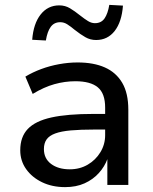

<svg xmlns="http://www.w3.org/2000/svg" viewBox="-20 -758 627 787"><path d="M247 9Q194 9 152.5 -11Q111 -31 87 -65Q63 -99 63 -142Q63 -197 94 -229.5Q125 -262 190.5 -276.5Q256 -291 362 -291H426V-227H366Q310 -227 270.5 -223.5Q231 -220 206.5 -211Q182 -202 171 -186.5Q160 -171 160 -147Q160 -108 189.5 -86Q219 -64 266 -64Q307 -64 339.5 -83Q372 -102 391.5 -134Q411 -166 411 -204V-317Q411 -375 381 -400Q351 -425 289 -425Q246 -425 203 -413Q160 -401 114 -373L84 -444Q114 -462 149 -475Q184 -488 222.5 -495Q261 -502 298 -502Q364 -502 410 -481.5Q456 -461 481 -418.5Q506 -376 506 -308V0H420V-108H421Q409 -75 385 -48.5Q361 -22 326.5 -6.5Q292 9 247 9ZM168 -592 112 -595Q117 -661 146.5 -698.5Q176 -736 223 -736Q247 -736 267 -724Q287 -712 308 -695Q327 -680 341 -671.5Q355 -663 369 -663Q395 -663 408.5 -682.5Q422 -702 428 -738L484 -735Q479 -668 450 -631Q421 -594 374 -594Q350 -594 330 -605.5Q310 -617 287 -635Q269 -650 255.5 -658.5Q242 -667 227 -667Q202 -667 188 -648Q174 -629 168 -592Z"/></svg>

Font: Nunito Sans 12pt ExtraLight 9pt Medium
Style: Regular
Weight: 500
Version: Version 3.101;gftools[0.9.27]